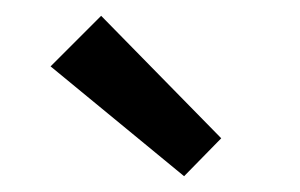

<svg xmlns="http://www.w3.org/2000/svg" viewBox="-20 -803 380 243"><path d="M213 -580 44 -719 108 -783 260 -628Z"/></svg>

Font: Ubuntu Sans Medium
Style: Regular
Weight: 500
Designer: Dalton Maag Ltd
Foundry: Dalton Maag Ltd
Version: Version 1.006; ttfautohint (v1.8.4.7-5d5b)